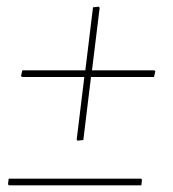

<svg xmlns="http://www.w3.org/2000/svg" viewBox="-20 -491 519 576"><path d="M279 -468 256 -280H443L446 -277L442 -260H253L230 -71L213 -69L210 -72L233 -260H46L43 -263L47 -280H236L259 -469L276 -471ZM406 48 404 65H7L4 62L6 45H403Z"/></svg>

Font: Luna Sans Thin
Style: Italic
Weight: 250
Italic angle: -7°
Designer: Juan Pablo del Peral
Foundry: Huerta Tipografica
Version: Version 2.001; ttfautohint (v1.5)